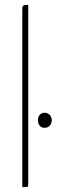

<svg xmlns="http://www.w3.org/2000/svg" viewBox="-20 -755 229 775"><path d="M94 -735C76 -735 70 -735 70 -720V0C93 0 94 0 94 -10ZM133 -270C133 -252 143 -239 160 -239C177 -239 189 -252 189 -270C189 -286 177 -300 160 -300C143 -300 133 -286 133 -270Z"/></svg>

Font: Yanone Kaffeesatz Extra Light
Style: Regular
Weight: 200
Designer: Yanone (Cyrillic: Daniel Pouzeot & Huerta Tipografica)
Foundry: Yanone
Version: Version 1.100;PS 001.100;hotconv 1.0.70;makeotf.lib2.5.58329